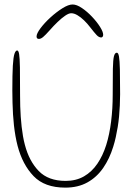

<svg xmlns="http://www.w3.org/2000/svg" viewBox="-20 -820 608 856"><path d="M271 16.5Q179 16.5 129.8 -34.8Q80.5 -86 58.5 -169.5Q53 -190.5 49 -213.5Q45 -236.5 42.2 -260.8Q39.5 -285 38 -310.5Q36.5 -336 35.8 -362.5Q35 -389 35 -416.5Q35 -488 37.2 -526.8Q39.5 -565.5 44.5 -580.2Q49.5 -595 56.5 -595Q62.5 -595 65.2 -579Q68 -563 68.8 -519.8Q69.5 -476.5 69.5 -394.5Q69.5 -370 70.2 -346Q71 -322 72.5 -299.2Q74 -276.5 76.5 -254.8Q79 -233 82.5 -212.8Q86 -192.5 91 -174Q110 -101.5 152.8 -57.5Q195.5 -13.5 272.5 -13.5Q319.5 -13.5 354.5 -33.8Q389.5 -54 414 -90Q438.5 -126 453.5 -173.5Q461 -197.5 466.5 -224.2Q472 -251 475.5 -279.5Q479 -308 480.8 -337.8Q482.5 -367.5 482.5 -398Q482.5 -472.5 483.2 -513Q484 -553.5 488 -569.2Q492 -585 501 -585Q507.5 -585 510.5 -568Q513.5 -551 514.5 -510.5Q515.5 -470 515.5 -400Q515.5 -374.5 514.2 -349.5Q513 -324.5 510.8 -300.5Q508.5 -276.5 504.8 -253.5Q501 -230.5 496.2 -208.8Q491.5 -187 485 -166.5Q468.5 -112.5 440 -71.2Q411.5 -30 369.8 -6.8Q328 16.5 271 16.5ZM153.5 -646.5Q143 -646.5 143 -657.5Q143 -670.5 160.5 -694Q178 -717.5 204.5 -741.8Q231 -766 258 -783Q285 -800 303.5 -800Q322 -800 345.2 -784.2Q368.5 -768.5 390.2 -745.5Q412 -722.5 426 -700.2Q440 -678 440 -665Q440 -659.5 437.5 -656.2Q435 -653 431 -653Q421 -653 411 -663.5Q401 -674 382 -698.5Q369.5 -715 354.8 -729.2Q340 -743.5 325.2 -752.2Q310.5 -761 297.5 -761Q286.5 -761 270.5 -750Q254.5 -739 236.8 -722Q219 -705 202.5 -686Q182 -663 172 -654.8Q162 -646.5 153.5 -646.5Z"/></svg>

Font: Gluten Thin Thin
Style: Regular
Weight: 250
Version: Version 1.300